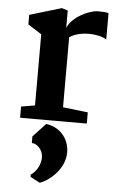

<svg xmlns="http://www.w3.org/2000/svg" viewBox="-59 -600 580 952"><g transform="rotate(5 231.0 -124.0)"><path d="M50.8 0H382.8V-55.7L258.3 -70.3V-418.9C273.9 -429.2 303.2 -444.3 357.4 -444.3C389.6 -444.3 423.8 -436 442.4 -423.8V-554.7C434.6 -558.1 414.1 -559.6 392.1 -559.6C343.3 -559.6 259.8 -516.6 239.7 -463.4V-550.3L210 -559.6L51.3 -512.2V-464.4L119.1 -421.4V-67.4L50.8 -55.7ZM119.6 86.9V119.6C146 119.6 175.8 149.9 175.8 185.5C175.8 226.6 152.8 259.8 127.9 276.4V287.6L175.3 312.5C216.3 300.8 298.3 237.3 298.3 151.4C298.3 82 250 27.3 182.1 19.5Z"/></g></svg>

Font: Merriweather
Style: Bold
Weight: 700
Designer: Eben Sorkin ( eben@eyebytes.com )
Foundry: Sorkin Type Co.
Version: Version 1.003